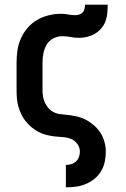

<svg xmlns="http://www.w3.org/2000/svg" viewBox="-20 -587 540 822"><path d="M262 215V119H263Q275 119 286 115.5Q297 112 305.5 104Q314 96 318 85Q322 74 322 62Q322 44 311 29Q300 14 283.5 7.5Q267 1 249 0Q231 -1 213.5 -3Q196 -5 178.5 -9.5Q161 -14 145.5 -22Q130 -30 116 -41.5Q102 -53 91 -66.5Q80 -80 72 -96.5Q64 -113 59 -130Q54 -147 52.5 -164.5Q51 -182 51 -200V-320Q51 -347 55 -373Q59 -399 70 -423.5Q81 -448 99 -468.5Q117 -489 139.5 -502Q162 -515 188.5 -521.5Q215 -528 241 -528Q257 -528 272 -525Q287 -522 303 -522Q311 -522 320 -525Q329 -528 334.5 -534.5Q340 -541 342 -550Q344 -559 344 -567H441Q441 -549 439.5 -531.5Q438 -514 432 -497Q426 -480 414 -466Q402 -452 387 -443Q372 -434 354.5 -429.5Q337 -425 319 -425Q300 -425 282 -428.5Q264 -432 246 -432Q226 -432 208 -422.5Q190 -413 180 -396Q170 -379 166 -359.5Q162 -340 162 -320V-200Q162 -186 164.5 -172.5Q167 -159 172.5 -147Q178 -135 187 -124.5Q196 -114 208 -107.5Q220 -101 233.5 -99Q247 -97 261 -96Q283 -94 304.5 -89.5Q326 -85 345 -75.5Q364 -66 380.5 -52Q397 -38 409 -20Q421 -2 427 19.5Q433 41 433 62Q433 84 428.5 105.5Q424 127 413 145.5Q402 164 385 178Q368 192 348 200.5Q328 209 306.5 212Q285 215 263 215Z"/></svg>

Font: Iosevka Term Curly
Style: Bold
Weight: 700
Designer: Belleve Invis
Foundry: Belleve Invis
Version: Version 32.3.0